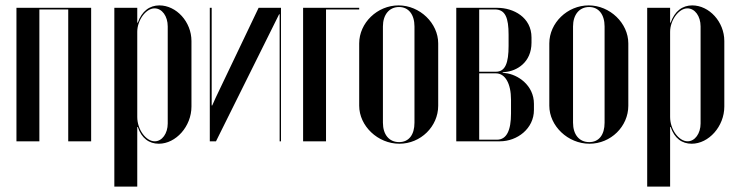

<svg xmlns="http://www.w3.org/2000/svg" viewBox="-20 -524 2742 712"><path d="M41 -495V0H126V-489H233V0H318V-495Z M404 168H489V-53H491C505 -11 533 9 569 9C632 9 690 -55 690 -129V-372C690 -443 634 -504 571 -504C535 -504 506 -483 491 -440H489V-495H404ZM489 -90V-406C489 -449 521 -493 553 -493C581 -493 602 -464 602 -426V-66C602 -29 581 0 554 0C521 0 489 -44 489 -90Z M939 -495 780 -162 767 -133H765V-495H758V0H781L1015 -471H1017V0H1022V-495Z M1104 0H1189V-489H1312V-495H1104Z M1458 -504C1379 -504 1312 -439 1312 -363V-132C1312 -57 1381 9 1461 9C1540 9 1605 -55 1605 -132V-363C1605 -438 1537 -504 1458 -504ZM1460 -498C1495 -498 1517 -470 1517 -426V-69C1517 -24 1496 3 1460 3C1423 3 1400 -25 1400 -69V-426C1400 -469 1423 -498 1460 -498Z M1951 -385C1951 -460 1884 -495 1824 -495H1672V0H1834C1898 0 1960 -47 1960 -116V-139C1960 -208 1900 -248 1854 -253L1844 -254V-256L1854 -257C1896 -261 1951 -292 1951 -366ZM1757 -258V-489H1815C1854 -489 1866 -458 1866 -395V-354C1866 -291 1854 -258 1819 -258ZM1875 -103C1875 -41 1859 -6 1823 -6H1757V-252H1819C1853 -252 1875 -215 1875 -154Z M2163 -504C2084 -504 2017 -439 2017 -363V-132C2017 -57 2086 9 2166 9C2245 9 2310 -55 2310 -132V-363C2310 -438 2242 -504 2163 -504ZM2165 -498C2200 -498 2222 -470 2222 -426V-69C2222 -24 2201 3 2165 3C2128 3 2105 -25 2105 -69V-426C2105 -469 2128 -498 2165 -498Z M2380 168H2465V-53H2467C2481 -11 2509 9 2545 9C2608 9 2666 -55 2666 -129V-372C2666 -443 2610 -504 2547 -504C2511 -504 2482 -483 2467 -440H2465V-495H2380ZM2465 -90V-406C2465 -449 2497 -493 2529 -493C2557 -493 2578 -464 2578 -426V-66C2578 -29 2557 0 2530 0C2497 0 2465 -44 2465 -90Z"/></svg>

Font: Moniqa SemBd Display
Style: Regular
Weight: 600
Designer: Rajesh Rajput
Foundry: Rajesh Rajput
Version: Version 1.000